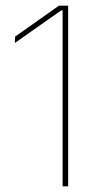

<svg xmlns="http://www.w3.org/2000/svg" viewBox="-20 -659 352 679"><path d="M201.5 0V-622H196L32.5 -507L33.5 -529.5L188.5 -639H221V0Z"/></svg>

Font: Anek Telugu Medium Thin
Style: Regular
Weight: 250
Version: Version 1.003